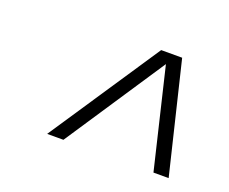

<svg xmlns="http://www.w3.org/2000/svg" viewBox="-64 -845 596 499"><g transform="rotate(20 234.0 -596.0)"><path d="M103 -443 307 -749H365L439 -443H397L331 -719L148 -443Z"/></g></svg>

Font: Saira Thin ExtraLight
Style: Italic
Weight: 250
Italic angle: -12°
Version: Version 1.101